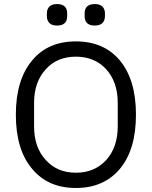

<svg xmlns="http://www.w3.org/2000/svg" viewBox="-20 -914 748 946"><path d="M354 12.2Q490.7 12.2 569.8 -81.1Q649.9 -175.8 649.9 -349.1Q649.9 -521 569.8 -617.2Q491.2 -710 354 -710Q216.3 -710 139.2 -617.2Q58.1 -521.5 58.1 -349.1Q58.1 -175.3 139.2 -81.1Q216.8 12.2 354 12.2ZM354 -63Q262.2 -63 206.1 -125Q147.9 -187.5 147.9 -291V-407.2Q147.9 -510.7 206.1 -573.2Q261.7 -634.8 354 -634.8Q445.8 -634.8 502.9 -573.2Q560.1 -509.8 560.1 -407.2V-291Q560.1 -188.5 502.9 -125Q445.3 -63 354 -63ZM261.2 -788.1Q311 -788.1 311 -835V-847.2Q311 -894 261.2 -894Q235.8 -894 223.4 -881.6Q210.9 -869.1 210.9 -847.2V-835Q210.9 -813 223.4 -800.5Q235.8 -788.1 261.2 -788.1ZM446.8 -788.1Q472.2 -788.1 484.6 -800.5Q497.1 -813 497.1 -835V-847.2Q497.1 -869.1 484.6 -881.6Q472.2 -894 446.8 -894Q397 -894 397 -847.2V-835Q397 -788.1 446.8 -788.1Z"/></svg>

Font: Plexus Sans
Style: Regular
Weight: 400
Version: Version 2.001;PS 002.001;hotconv 1.0.70;makeotf.lib2.5.58329